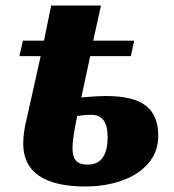

<svg xmlns="http://www.w3.org/2000/svg" viewBox="-20 -664 630 694"><path d="M64 -144Q64 -167 67 -187.5Q70 -208 75 -228L127 -461H50L63 -517H139L165 -644H345L317 -517H465L453 -461H306L274 -312Q336 -317 362 -317Q461 -317 506.5 -282.5Q552 -248 552 -173Q552 -115 516 -73.5Q480 -32 420 -11Q360 10 288 10Q177 10 120.5 -29Q64 -68 64 -144ZM369 -169Q369 -249 311 -249Q290 -249 277 -247Q264 -245 259 -245Q242 -162 242 -129Q242 -99 254 -84Q266 -69 297 -69Q369 -69 369 -169Z"/></svg>

Font: Noto Serif NarrowBlack
Style: Italic
Weight: 900
Width: 4
Italic angle: -12°
Designer: Monotype Design Team
Foundry: Monotype Imaging Inc.
Version: Version 1.001